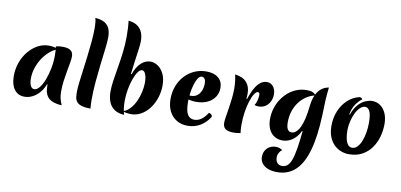

<svg xmlns="http://www.w3.org/2000/svg" viewBox="-105 -1315 4179 2002"><g transform="rotate(10 1985.0 -314.0)"><path d="M388 -156Q369 -105 336.5 -67.5Q304 -30 263.5 -9Q223 12 178 12Q109 12 70.5 -39.5Q32 -91 32 -182Q32 -257 56 -324.5Q80 -392 123 -444.5Q166 -497 221 -527Q276 -557 338 -557Q365 -557 392.5 -551.5Q420 -546 439 -537Q393 -521 351.5 -485.5Q310 -450 279 -402Q248 -354 230 -298.5Q212 -243 212 -186Q212 -139 226 -111Q240 -83 265 -83Q293 -83 320 -116Q347 -149 368.5 -204.5Q390 -260 403.5 -327.5Q417 -395 417 -464Q417 -493 415.5 -518.5Q414 -544 411 -562Q429 -567 444 -568.5Q459 -570 482 -570Q540 -570 567 -550Q594 -530 594 -487Q594 -462 587 -421Q580 -380 570.5 -329Q561 -278 553.5 -221.5Q546 -165 546 -110Q546 -68 553 -37Q560 -6 577 33Q481 28 437.5 -12.5Q394 -53 394 -137Q394 -146 394 -149Q394 -152 395 -155Z M709 -143Q709 -174 716 -233Q723 -292 733 -366Q743 -440 752.5 -520Q762 -600 769 -675.5Q776 -751 776 -809Q776 -850 773 -880.5Q770 -911 764 -926Q831 -921 867.5 -897.5Q904 -874 918 -836Q932 -798 932 -751Q932 -705 923 -631Q914 -557 903 -465Q892 -373 883 -273Q874 -173 874 -75Q874 -52 875.5 -29.5Q877 -7 878 15Q816 14 781 2.5Q746 -9 730.5 -30Q715 -51 711.5 -79.5Q708 -108 709 -143Z M1239 -414Q1267 -494 1312 -535.5Q1357 -577 1412 -577Q1451 -577 1489.5 -551.5Q1528 -526 1552.5 -476Q1577 -426 1577 -353Q1577 -285 1556 -221Q1535 -157 1497 -107Q1459 -57 1408 -28.5Q1357 0 1295 -2Q1275 -3 1253 -6.5Q1231 -10 1211 -16Q1255 -28 1289 -64.5Q1323 -101 1345.5 -150Q1368 -199 1379.5 -252.5Q1391 -306 1391 -351Q1391 -382 1385.5 -410Q1380 -438 1368.5 -455.5Q1357 -473 1339 -473Q1319 -473 1297.5 -444Q1276 -415 1258 -366Q1240 -317 1228 -254Q1216 -191 1216 -124Q1216 -85 1220.5 -50.5Q1225 -16 1235 18Q1169 14 1128.5 -15Q1088 -44 1070.5 -91.5Q1053 -139 1053 -197Q1053 -249 1063 -317Q1073 -385 1086.5 -463.5Q1100 -542 1110 -625Q1120 -708 1120 -790Q1120 -832 1118 -874.5Q1116 -917 1111 -957Q1168 -952 1204.5 -927Q1241 -902 1258 -860.5Q1275 -819 1274 -764Q1273 -730 1265.5 -674.5Q1258 -619 1248.5 -552.5Q1239 -486 1231 -415Z M1906 15Q1839 15 1789 -15Q1739 -45 1711 -100Q1683 -155 1683 -229Q1683 -303 1707 -366.5Q1731 -430 1774.5 -477Q1818 -524 1876.5 -550.5Q1935 -577 2003 -577Q2084 -577 2130 -538.5Q2176 -500 2176 -432Q2176 -377 2147.5 -335Q2119 -293 2068.5 -269.5Q2018 -246 1950 -246Q1926 -246 1903.5 -249.5Q1881 -253 1859 -260L1862 -299H1888Q1925 -299 1951 -318Q1977 -337 1992 -371.5Q2007 -406 2007 -452Q2007 -480 1996 -497.5Q1985 -515 1966 -515Q1942 -515 1924 -486.5Q1906 -458 1893 -413.5Q1880 -369 1874 -320.5Q1868 -272 1868 -232Q1868 -139 1892 -99Q1916 -59 1963 -59Q2043 -59 2103 -157Q2139 -148 2139 -120Q2098 -55 2038 -20Q1978 15 1906 15Z M2469 -368Q2496 -448 2524 -494Q2552 -540 2582 -559Q2612 -578 2643 -578Q2672 -578 2693 -562.5Q2714 -547 2725.5 -521.5Q2737 -496 2737 -464Q2737 -423 2720.5 -388.5Q2704 -354 2673.5 -333Q2643 -312 2600 -312Q2587 -312 2576.5 -313.5Q2566 -315 2557 -319Q2570 -340 2578 -367Q2586 -394 2587 -419Q2589 -438 2584.5 -448Q2580 -458 2569 -458Q2551 -458 2531.5 -428.5Q2512 -399 2495.5 -348Q2479 -297 2468.5 -230.5Q2458 -164 2458 -90Q2458 -64 2460 -43.5Q2462 -23 2464 -6Q2444 -2 2426 0Q2408 2 2391 2Q2331 2 2304 -18.5Q2277 -39 2277 -83Q2277 -105 2283.5 -145.5Q2290 -186 2298 -237Q2306 -288 2312.5 -343.5Q2319 -399 2319 -450Q2319 -489 2314.5 -527Q2310 -565 2302 -598Q2384 -589 2424.5 -544Q2465 -499 2465 -427Q2465 -416 2464.5 -401Q2464 -386 2462 -369Z M3091 -138Q3072 -97 3043.5 -67.5Q3015 -38 2980 -22Q2945 -6 2905 -6Q2856 -6 2818.5 -30.5Q2781 -55 2761 -99.5Q2741 -144 2741 -202Q2741 -262 2757.5 -316.5Q2774 -371 2804 -416.5Q2834 -462 2874.5 -496Q2915 -530 2963.5 -548.5Q3012 -567 3065 -567Q3105 -567 3128 -558Q3151 -549 3165 -528Q3113 -517 3069.5 -487.5Q3026 -458 2994.5 -415Q2963 -372 2946 -318.5Q2929 -265 2929 -204Q2929 -171 2935 -149Q2941 -127 2954 -116Q2967 -105 2986 -105Q3010 -105 3032 -123.5Q3054 -142 3072.5 -179.5Q3091 -217 3104.5 -274.5Q3118 -332 3126 -411Q3131 -457 3143.5 -496Q3156 -535 3177 -564Q3198 -593 3226 -610.5Q3254 -628 3289 -633Q3284 -588 3281 -557Q3278 -526 3277 -499Q3276 -472 3275 -441Q3273 -329 3265 -228.5Q3257 -128 3240 -42.5Q3223 43 3195.5 111.5Q3168 180 3128 228.5Q3088 277 3033.5 303Q2979 329 2909 329Q2853 329 2812 313Q2771 297 2748.5 267.5Q2726 238 2726 199Q2726 142 2762 106.5Q2798 71 2854 71Q2873 71 2890 77Q2907 83 2923 94Q2903 107 2891 129.5Q2879 152 2879 178Q2879 215 2898 236Q2917 257 2949 257Q2981 257 3004.5 237Q3028 217 3045 171.5Q3062 126 3074.5 50Q3087 -26 3098 -137Z M3612 15Q3571 15 3530 -0.5Q3489 -16 3456 -48Q3423 -80 3403.5 -129.5Q3384 -179 3384 -247Q3384 -330 3413.5 -402Q3443 -474 3496.5 -524Q3550 -574 3622 -591Q3633 -591 3642 -585Q3651 -579 3652 -571Q3619 -549 3589 -505.5Q3559 -462 3546 -394L3552 -393Q3578 -464 3614.5 -503.5Q3651 -543 3690 -558.5Q3729 -574 3759 -574Q3807 -574 3844.5 -548Q3882 -522 3904 -473.5Q3926 -425 3926 -357Q3926 -293 3908.5 -227.5Q3891 -162 3853 -107Q3815 -52 3755.5 -18.5Q3696 15 3612 15ZM3636 -57Q3666 -57 3690 -82Q3714 -107 3730.5 -148.5Q3747 -190 3755.5 -240.5Q3764 -291 3764 -341Q3764 -430 3745.5 -465.5Q3727 -501 3698 -501Q3670 -501 3644 -476.5Q3618 -452 3598.5 -412Q3579 -372 3567.5 -323.5Q3556 -275 3556 -228Q3556 -181 3564 -142Q3572 -103 3589.5 -80Q3607 -57 3636 -57Z"/></g></svg>

Font: Merienda ExtraBold
Style: Regular
Weight: 800
Designer: Eduardo Rodriguez Tunni
Foundry: Eduardo Rodriguez Tunni
Version: Version 2.001